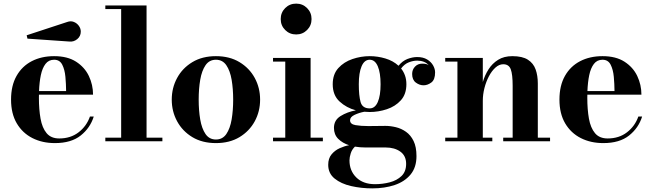

<svg xmlns="http://www.w3.org/2000/svg" viewBox="-20 -780 3603 1060"><path d="M361.1 -550.8 131.6 -566.7 127.2 -585.2 351.1 -658.7Q370.6 -665.8 387.7 -658.9Q404.8 -652.1 415.4 -637.3Q426 -622.6 426 -605.5Q426 -580.1 406.2 -563.8Q386.5 -547.6 361.1 -550.8ZM497.6 -136.7Q478.3 -74 425.7 -32Q373 10 283.2 10Q213.6 10 158.9 -17.7Q104.2 -45.4 72.6 -99Q41 -152.6 41 -230Q41 -307.4 71.4 -361Q101.8 -414.6 155.4 -442.3Q209 -470 278.8 -470Q352.3 -470 399.9 -439.5Q447.5 -408.9 470.6 -360.4Q493.7 -311.8 493.7 -257.3H195.1Q194.8 -248.8 194.8 -240Q194.8 -175.5 203.9 -124.9Q212.9 -74.2 237.2 -44.9Q261.5 -15.6 307.1 -15.6Q369.9 -15.6 413.9 -49.6Q458 -83.5 476.6 -136.7ZM278.8 -450.2Q248.8 -450.2 231.2 -427.1Q213.6 -404.1 205.4 -364.9Q197.3 -325.7 195.6 -277.3H345Q344.7 -315.9 341.1 -356Q337.4 -396 323.5 -423.1Q309.6 -450.2 278.8 -450.2Z M561.5 -20H648.9V-730H561.5V-750H789.1V-20H876.5V0H561.5Z M928.2 -230Q928.2 -294.9 957.8 -349.5Q987.3 -404.1 1042 -437Q1096.7 -470 1172.1 -470Q1247.6 -470 1302.2 -437Q1356.9 -404.1 1386.5 -349.5Q1416 -294.9 1416 -230Q1416 -165 1386.5 -110.5Q1356.9 -55.9 1302.2 -22.9Q1247.6 10 1172.1 10Q1096.7 10 1042 -22.9Q987.3 -55.9 957.8 -110.5Q928.2 -165 928.2 -230ZM1076.9 -230Q1076.9 -170.4 1085.4 -120.4Q1094 -70.3 1114.7 -40Q1135.5 -9.8 1172.1 -9.8Q1208.7 -9.8 1229.5 -40Q1250.2 -70.3 1258.8 -120.4Q1267.3 -170.4 1267.3 -230Q1267.3 -289.6 1258.8 -339.6Q1250.2 -389.6 1229.5 -419.9Q1208.7 -450.2 1172.1 -450.2Q1135.5 -450.2 1114.7 -419.9Q1094 -389.6 1085.4 -339.6Q1076.9 -289.6 1076.9 -230Z M1529.8 -674.8Q1529.8 -710.7 1554.4 -735.4Q1579.1 -760 1615 -760Q1650.9 -760 1675.4 -735.4Q1700 -710.7 1700 -674.8Q1700 -638.9 1675.4 -614.4Q1650.9 -589.8 1615 -589.8Q1579.1 -589.8 1554.4 -614.4Q1529.8 -638.9 1529.8 -674.8ZM1487.3 -20H1554.9V-439.9H1487.3V-460H1694.8V-20H1762.5V0H1487.3Z M1823.7 -74Q1823.7 -116.5 1860.1 -139.2Q1896.5 -161.9 1944.8 -170.9Q1892.8 -184.6 1854.9 -219.4Q1816.9 -254.2 1816.9 -314.9Q1816.9 -370.1 1847.9 -404.2Q1878.9 -438.2 1925.9 -454.1Q1972.9 -470 2021 -470Q2064.5 -470 2107.3 -457.3Q2150.1 -444.6 2180.2 -417Q2201.7 -443.8 2229.7 -454.5Q2257.8 -465.1 2283.2 -465.1Q2315.9 -465.1 2337.9 -451.9Q2359.9 -438.7 2371 -419.1Q2382.1 -399.4 2382.1 -380.4Q2382.1 -339.8 2361.3 -324.5Q2340.6 -309.1 2318.1 -309.1Q2295.9 -309.1 2275.6 -324.2Q2255.4 -339.4 2255.4 -371.6Q2255.4 -395.5 2271.1 -412.1Q2286.9 -428.7 2311 -428.7Q2336.2 -428.7 2346.7 -419.7Q2336.4 -432.6 2319.5 -439Q2302.5 -445.3 2283.2 -445.3Q2261.2 -445.3 2237.2 -436Q2213.1 -426.8 2194.3 -401.9Q2208 -385 2215.8 -363.3Q2223.6 -341.6 2223.6 -314.9Q2223.6 -260 2193 -226.2Q2162.4 -192.4 2115.7 -177Q2069.1 -161.6 2021 -161.6Q2005.9 -161.6 1991.2 -163.1Q1962.2 -157.5 1937.4 -145.8Q1912.6 -134 1912.6 -116Q1912.6 -94.5 1942.5 -89.2Q1972.4 -84 2013.7 -84Q2039.8 -84 2063.1 -84.5Q2086.4 -85 2107.4 -85Q2135.5 -85 2165.5 -77.8Q2195.6 -70.6 2221.4 -52.4Q2247.3 -34.2 2263.3 -1.6Q2279.3 31 2279.3 82Q2279.3 144 2246.7 183.5Q2214.1 222.9 2158.8 241.5Q2103.5 260 2035.2 260Q1974.6 260 1918.8 247.3Q1863 234.6 1827.5 205.9Q1792 177.2 1792 129.9Q1792 94.5 1810.4 72.3Q1828.9 50 1855.6 38.1Q1882.3 26.1 1907.2 21.7Q1870.8 10 1847.3 -13.4Q1823.7 -36.9 1823.7 -74ZM1960.9 -314.9Q1960.9 -252 1970.7 -216.8Q1980.5 -181.6 2021 -181.6Q2050.3 -181.6 2065.7 -216.8Q2081.1 -252 2081.1 -314.9Q2081.1 -377.9 2065.7 -414.1Q2050.3 -450.2 2021 -450.2Q1991.7 -450.2 1976.3 -414.1Q1960.9 -377.9 1960.9 -314.9ZM1909.4 105.2Q1909.4 162.6 1947.1 199.7Q1984.9 236.8 2050.3 236.8Q2092 236.8 2131.6 226.6Q2171.1 216.3 2196.7 191.8Q2222.2 167.2 2222.2 124.5Q2222.2 80.1 2190.2 57.1Q2158.2 34.2 2109.4 34.2H1998Q1967 34.2 1939.7 29.5Q1923.1 44.9 1916.3 66.8Q1909.4 88.6 1909.4 105.2Z M2438 -20H2505.4V-439.9H2438V-460H2645.5V-327.4Q2656.5 -364.5 2677 -397Q2697.5 -429.4 2729.9 -449.7Q2762.2 -470 2808.6 -470Q2864 -470 2894.5 -450.3Q2925 -430.7 2937.1 -396.6Q2949.2 -362.5 2949.2 -319.1V-20H3016.8V0H2758.1V-20H2810.3V-306.2Q2810.3 -369.1 2799.9 -397.2Q2789.6 -425.3 2758.3 -425.3Q2735.8 -425.3 2715.5 -407.1Q2695.1 -388.9 2679.3 -359.1Q2663.6 -329.3 2654.5 -293.8Q2645.5 -258.3 2645.5 -223.6V-20H2698V0H2438Z M3525.1 -136.7Q3505.9 -74 3453.2 -32Q3400.6 10 3310.8 10Q3241.2 10 3186.5 -17.7Q3131.8 -45.4 3100.2 -99Q3068.6 -152.6 3068.6 -230Q3068.6 -307.4 3099 -361Q3129.4 -414.6 3183 -442.3Q3236.6 -470 3306.4 -470Q3379.9 -470 3427.5 -439.5Q3475.1 -408.9 3498.2 -360.4Q3521.2 -311.8 3521.2 -257.3H3222.7Q3222.4 -248.8 3222.4 -240Q3222.4 -175.5 3231.4 -124.9Q3240.5 -74.2 3264.8 -44.9Q3289.1 -15.6 3334.7 -15.6Q3397.5 -15.6 3441.5 -49.6Q3485.6 -83.5 3504.2 -136.7ZM3306.4 -450.2Q3276.4 -450.2 3258.8 -427.1Q3241.2 -404.1 3233 -364.9Q3224.9 -325.7 3223.1 -277.3H3372.6Q3372.3 -315.9 3368.7 -356Q3365 -396 3351.1 -423.1Q3337.2 -450.2 3306.4 -450.2Z"/></svg>

Font: Bodoni* 11
Style: Bold
Weight: 700
Version: Version 2.000; ttfautohint (v1.8.1)